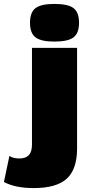

<svg xmlns="http://www.w3.org/2000/svg" viewBox="-124 -744 450 979"><path d="M279 -628Q279 -575 251 -553.5Q223 -532 153 -532Q85 -532 57 -553.5Q29 -575 29 -628Q29 -681 57 -702.5Q85 -724 153 -724Q223 -724 251 -702.5Q279 -681 279 -628ZM269 13Q269 119 216.5 167Q164 215 48 215Q-46 215 -104 184L-76 51Q-58 64 -25 64Q7 64 23 47Q39 30 39 -7V-500H269Z"/></svg>

Font: Work Sans Black
Style: Regular
Weight: 900
Designer: Wei Huang
Foundry: Wei Huang
Version: Version 1.500